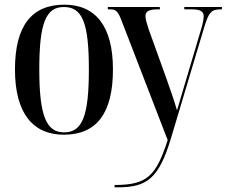

<svg xmlns="http://www.w3.org/2000/svg" viewBox="-20 -566 969 821"><path d="M253 10C391 10 463 -79 463 -269C463 -455 388 -546 255 -546C115 -546 44 -455 44 -269C44 -80 122 10 253 10ZM254 0C178 0 148 -71 148 -269C148 -467 176 -536 253 -536C333 -536 360 -467 360 -269C360 -72 333 0 254 0ZM470 225V235H484C609 235 660 197 712 22L854 -452C873 -513 883 -526 924 -526H929V-536H768V-526H800C839 -526 851 -516 851 -496C851 -485 848 -468 840 -441L773 -216C761 -176 748 -131 737 -94C721 -148 713 -168 691 -232L616 -440C608 -465 602 -484 602 -497C602 -518 617 -526 657 -526H664L663 -536H441V-526H450C478 -526 485 -517 502 -472L697 33C647 188 608 225 470 225Z"/></svg>

Font: Noto Serif Display Condensed Medium
Style: Regular
Weight: 500
Width: 3
Designer: Monotype Design Team
Foundry: Monotype Imaging Inc.
Version: Version 2.009